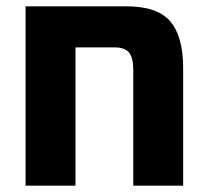

<svg xmlns="http://www.w3.org/2000/svg" viewBox="-20 -588 667 608"><path d="M560 -373V0H402V-368Q402 -404 389 -421Q376 -438 342 -438H219V0H61V-568H380Q479 -568 519.5 -520Q560 -472 560 -373Z"/></svg>

Font: FiraGOUPP
Style: Bold
Weight: 700
Designer: bBox Type
Foundry: bBox Type GmbH
Version: Version 1.001